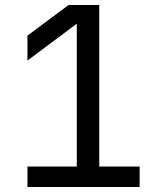

<svg xmlns="http://www.w3.org/2000/svg" viewBox="-20 -750 640 770"><path d="M540 0V-82H378V-730H255L90 -607V-507L288 -655V-82H90V0Z"/></svg>

Font: Tekne LDO
Style: Regular
Weight: 400
Monospace: yes
Designer: Alessio Laiso, Mario Rullo, Paolo Rosset
Foundry: Alessio Laiso
Version: Version 1.000;hotconv 1.0.109;makeotfexe 2.5.65596